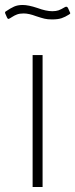

<svg xmlns="http://www.w3.org/2000/svg" viewBox="-24 -751 302 771"><path d="M147 0H107V-530H147ZM185 -673Q167 -673 154.5 -676Q142 -679 121 -686Q92 -697 71 -697Q55 -697 44.5 -693Q34 -689 26.5 -684Q19 -679 15 -677Q11 -675 9 -675Q7 -675 4 -681L-3 -697Q-4 -700 -3.5 -702Q-3 -704 -1 -705Q18 -718 32.5 -724.5Q47 -731 67 -731Q90 -731 126 -719Q161 -706 186 -706Q201 -706 211 -709.5Q221 -713 236 -722Q239 -724 243 -724Q246 -724 249 -719L257 -701Q258 -700 258 -698Q258 -695 252 -692Q238 -683 223.5 -678Q209 -673 185 -673Z"/></svg>

Font: Morrison Thin
Style: Regular
Weight: 100
Designer: Pablo Impallari, Rodrigo Fuenzalida (Modified by Dan O. Williams)
Version: Version 0.03;June 6, 2019;FontCreator 11.5.0.2425 64-bit; tt